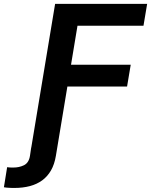

<svg xmlns="http://www.w3.org/2000/svg" viewBox="-116 -747 765 972"><path d="M-79.9 99.4Q-74.2 100.5 -65.9 100.9Q-57.5 101.2 -49 101.2Q-34.1 101.2 -20.6 98.4Q-7.1 95.5 5.3 89.5Q30.5 77.1 35.9 40.8L41.9 0H42.3L163 -727.3H628.9L610.4 -616.8H276.3L243.6 -419.4H545.8L527.3 -308.9H225.1L166.9 41.9Q159.8 84.9 142.2 115.6Q124.6 146.3 97.7 166Q70.7 185.7 35.2 195.1Q-0.4 204.5 -43.3 204.5Q-48.3 204.5 -55 204.4Q-61.8 204.2 -69.1 203.8Q-76.3 203.5 -83.5 202.8Q-90.6 202.1 -96.2 201Z"/></svg>

Font: Inter P Semi Bold
Style: Italic
Weight: 600
Italic angle: 9.39999°
Designer: Rasmus Andersson
Foundry: rsms
Version: Version 3.018;git-588b23468